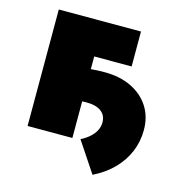

<svg xmlns="http://www.w3.org/2000/svg" viewBox="-99 -609 780 828"><g transform="rotate(15 291.0 -194.5)"><path d="M387.5 131 297.5 -4Q321 -16 337.2 -30.8Q353.5 -45.5 362 -62.5Q370.5 -79.5 370.5 -98Q370.5 -129.5 347.5 -146.8Q324.5 -164 282.5 -164Q266 -164 249 -162.2Q232 -160.5 203.5 -155L201.5 -297Q229.5 -304 258.8 -307Q288 -310 324.5 -310Q392.5 -310 443.5 -285.2Q494.5 -260.5 523 -216.2Q551.5 -172 551.5 -113Q551.5 -60.5 532.2 -14.8Q513 31 476.5 68Q440 105 387.5 131ZM62.5 0V-520H429.5V-364H262.5V0Z"/></g></svg>

Font: Geologica Roman Black
Style: Regular
Weight: 900
Designer: Sindre Bremnes, Frode Helland
Foundry: Monokrom Skriftforlag AS
Version: Version 1.010;gftools[0.9.28]